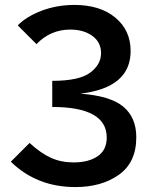

<svg xmlns="http://www.w3.org/2000/svg" viewBox="-20 -740 618 779"><path d="M100 -160Q146 -118 187 -99.5Q228 -81 279 -81Q339 -81 376 -106Q413 -131 413 -182Q413 -306 192 -306V-412Q301 -412 345.5 -445Q390 -478 390 -524Q390 -569 354.5 -594.5Q319 -620 265 -620Q185 -620 128 -561L52 -637Q87 -673 149 -696.5Q211 -720 282 -720Q386 -720 448 -668.5Q510 -617 510 -533Q510 -384 306 -360Q428 -351 480.5 -307Q533 -263 533 -183Q533 -81 462.5 -31Q392 19 286 19Q129 19 24 -84Z"/></svg>

Font: Moderustic Med
Style: Regular
Weight: 500
Designer: Tural Alisoy
Foundry: TAFT Foundry
Version: Version 2.110